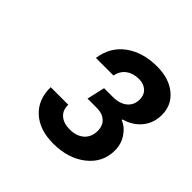

<svg xmlns="http://www.w3.org/2000/svg" viewBox="-124 -883 664 664"><g transform="rotate(45 208.0 -551.5)"><path d="M76 -462H162Q161 -435 178.5 -420Q196 -405 225 -405Q259 -405 278.5 -422.5Q298 -440 298 -470Q298 -496 282 -510Q266 -524 241 -524H194L209 -590H252Q285 -590 304.5 -606Q324 -622 324 -650Q324 -672 309.5 -685Q295 -698 272 -698Q244 -698 225 -684Q206 -670 201 -644H115Q124 -706 170.5 -739.5Q217 -773 286 -773Q344 -773 380 -743.5Q416 -714 416 -666Q416 -626 392.5 -597.5Q369 -569 331 -559L330 -555Q354 -546 371 -521Q388 -496 388 -464Q388 -405 340.5 -367.5Q293 -330 220 -330Q153 -330 114 -365.5Q75 -401 76 -462Z"/></g></svg>

Font: Mona Sans SemiBold
Style: Italic
Weight: 600
Italic angle: -11.7°
Designer: Deni Anggara
Foundry: GitHub
Version: Version 2.000